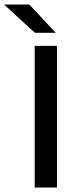

<svg xmlns="http://www.w3.org/2000/svg" viewBox="-85 -846 348 866"><path d="M172 0H71.5V-639H172ZM47.5 -825.5 165.5 -699V-698H72.5L-65 -824V-825.5Z"/></svg>

Font: Anek Tamil Medium Medium
Style: Regular
Weight: 500
Version: Version 1.003